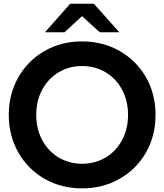

<svg xmlns="http://www.w3.org/2000/svg" viewBox="-20 -1016 897 1048"><path d="M225.6 -840 363.3 -995.6H492.2L631.1 -840H524.4L427.8 -927.8L332.2 -840ZM828.9 -388.9Q828.9 -274.4 776.7 -183.3Q724.4 -92.2 632.8 -40Q541.1 12.2 427.8 12.2Q314.4 12.2 223.3 -40Q132.2 -92.2 80 -183.9Q27.8 -275.6 27.8 -388.9Q27.8 -502.2 80 -593.9Q132.2 -685.6 223.3 -737.8Q314.4 -790 427.8 -790Q541.1 -790 632.8 -737.8Q724.4 -685.6 776.7 -594.4Q828.9 -503.3 828.9 -388.9ZM678.9 -388.9Q678.9 -465.6 646.1 -526.7Q613.3 -587.8 556.1 -621.7Q498.9 -655.6 427.8 -655.6Q357.8 -655.6 300.6 -621.7Q243.3 -587.8 210.6 -526.7Q177.8 -465.6 177.8 -388.9Q177.8 -312.2 210.6 -251.1Q243.3 -190 300.6 -156.1Q357.8 -122.2 427.8 -122.2Q498.9 -122.2 556.1 -156.1Q613.3 -190 646.1 -251.1Q678.9 -312.2 678.9 -388.9Z"/></svg>

Font: Paperlogy 7 Bold
Style: Regular
Weight: 700
Designer: redesigned by Lee Juim, glyphs from Gmarket Sans & Montserrat
Foundry: PT&
Version: Version 1.001